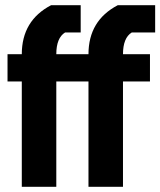

<svg xmlns="http://www.w3.org/2000/svg" viewBox="-20 -720 618 740"><path d="M177 -700H291V-595H231Q197 -574 197 -511H321Q321 -641 434 -700H578V-595H488Q454 -574 454 -511H558V-406H454V0H321V-406H197V0H64V-406H9V-511H64Q64 -641 177 -700Z"/></svg>

Font: Jockey One
Style: Regular
Weight: 400
Designer: TypeTogether
Foundry: TypeTogether
Version: Version 1.002